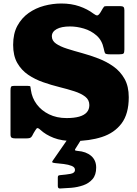

<svg xmlns="http://www.w3.org/2000/svg" viewBox="-20 -785 780 1096"><path d="M310 276.5Q310 291.5 322.5 291Q352 290 387.2 287Q422.5 284 455 272.8Q487.5 261.5 508.2 237.5Q529 213.5 529 171.5Q529 129.5 500.2 104.8Q471.5 80 423 76.5Q409.5 75.5 408.2 71.8Q407 68 413.5 59.5L438 20.5Q442 14.5 438.8 12.5Q435.5 10.5 424 10.5H375Q369 10.5 366.8 11.2Q364.5 12 362 15.5L281.5 131.5Q276.5 138 278.5 141.2Q280.5 144.5 295 146Q317.5 148 344 151.2Q370.5 154.5 389.2 162Q408 169.5 408 184.5Q408 203 382 207.5Q356 212 325.5 214.5Q318 215 314 217.2Q310 219.5 310 228ZM572 -508.5Q576 -489 579.2 -482Q582.5 -475 607 -475H661.5Q680.5 -475 685.2 -479.8Q690 -484.5 690 -502.5V-727Q690 -741 684.5 -745.5Q679 -750 666 -750H589Q576.5 -750 573.8 -746.8Q571 -743.5 566.5 -736.5L554 -715Q543 -697.5 535.2 -697Q527.5 -696.5 513 -707.5Q479.5 -733 433.2 -749Q387 -765 330 -765Q281 -765 232.2 -752Q183.5 -739 143.5 -710.8Q103.5 -682.5 79.2 -637.8Q55 -593 55 -529Q55 -467 78.5 -425.8Q102 -384.5 140.8 -358.2Q179.5 -332 226 -315.8Q272.5 -299.5 319 -288Q365.5 -276.5 404.2 -264Q443 -251.5 466.5 -233.2Q490 -215 490 -185Q490 -160.5 475.5 -144Q461 -127.5 432 -119.2Q403 -111 360 -111Q303.5 -111 259.8 -132.5Q216 -154 189.2 -190.2Q162.5 -226.5 156.5 -270.5Q154.5 -286 153.5 -290.5Q152.5 -295 135 -295H62Q46.5 -295 43.2 -289.8Q40 -284.5 40 -268.5V-17.5Q40 -3.5 46.2 0.8Q52.5 5 67 5H129.5Q143.5 5 150.8 2.5Q158 0 163 -8.5L172 -25.5Q183.5 -45 189.2 -51.8Q195 -58.5 211 -43.5Q240.5 -16 286.5 2Q332.5 20 400 20Q490.5 20 561.8 -3Q633 -26 674 -80.5Q715 -135 715 -230Q715 -292 691.2 -334.5Q667.5 -377 628.2 -405Q589 -433 542.2 -451Q495.5 -469 448.8 -481.8Q402 -494.5 362.8 -507Q323.5 -519.5 299.8 -536Q276 -552.5 276 -578Q276 -603.5 303.2 -618.8Q330.5 -634 380 -634Q418 -634 458.8 -622Q499.5 -610 531 -582.5Q562.5 -555 572 -508.5Z"/></svg>

Font: Besley Black
Style: Regular
Weight: 900
Designer: Owen Earl
Foundry: indestructible type*
Version: Version 2.001